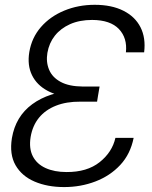

<svg xmlns="http://www.w3.org/2000/svg" viewBox="-20 -757 623 787"><path d="M380.4 -356.4H285.2Q220.2 -360.8 175.5 -384.5Q130.9 -408.2 111.1 -449Q91.3 -489.7 100.1 -543.5Q109.9 -602.5 147.7 -646Q185.5 -689.5 243.2 -713.4Q300.8 -737.3 368.2 -737.3Q437.5 -737.3 485.6 -713.1Q533.7 -689 555.9 -645.3Q578.1 -601.6 570.8 -542.5H496.1Q502.4 -601.1 467.5 -637.9Q432.6 -674.8 357.9 -675.3Q306.2 -675.3 267.3 -658Q228.5 -640.6 204.8 -610.6Q181.2 -580.6 174.3 -540.5Q168 -502.9 181.2 -471.4Q194.3 -439.9 228.5 -421.4Q262.7 -402.8 318.8 -402.3H388.2ZM288.6 -386.7H385.3L377.9 -340.3H309.6Q252.4 -340.8 209.2 -323.7Q166 -306.6 139.6 -274.2Q113.3 -241.7 105.5 -195.3Q98.1 -148.4 114.5 -116.5Q130.9 -84.5 167 -68.1Q203.1 -51.8 252.4 -51.8Q336.9 -51.3 388.4 -92.3Q439.9 -133.3 453.1 -191.9H527.8Q514.6 -125.5 472.9 -80.8Q431.2 -36.1 371.1 -13.2Q311 9.8 242.7 9.8Q174.3 9.8 121.8 -12.7Q69.3 -35.2 43.7 -79.8Q18.1 -124.5 28.8 -190.9Q43.9 -279.8 112.1 -329.8Q180.2 -379.9 288.6 -386.7Z"/></svg>

Font: Inter Tight Light
Style: Italic
Weight: 300
Italic angle: -9.39999°
Designer: Rasmus Andersson
Foundry: rsms
Version: Version 3.004